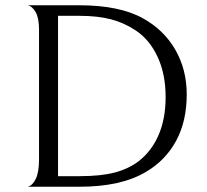

<svg xmlns="http://www.w3.org/2000/svg" viewBox="-20 -708 784 728"><path d="M282 0H85Q103 -4 115.5 -29.5Q128 -55 128 -104V-596Q128 -639 115.5 -661.5Q103 -684 85 -688H281Q434 -688 523 -638Q602 -594 645 -519Q688 -444 688 -350Q688 -248 647.5 -173.5Q607 -99 533 -56Q439 0 282 0ZM281 -648H200V-40H281Q363 -40 415.5 -54Q468 -68 506 -97Q555 -135 581.5 -196.5Q608 -258 608 -340Q608 -427 577.5 -492.5Q547 -558 494 -593Q450 -622 400 -635Q350 -648 281 -648Z"/></svg>

Font: BellefairVN
Style: Regular
Weight: 400
Designer: Nick Shinn, Liron Lavi Turkenic
Foundry: Shinntype
Version: Version 1.003